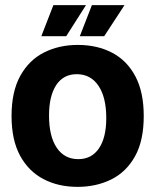

<svg xmlns="http://www.w3.org/2000/svg" viewBox="-20 -714 605 748"><path d="M282 14Q207 14 149 -16.5Q91 -47 58 -108Q25 -169 25 -262Q25 -357 59 -418.5Q93 -480 151.5 -509.5Q210 -539 283 -539Q359 -539 417 -508.5Q475 -478 507.5 -416.5Q540 -355 540 -262Q540 -166 506 -105Q472 -44 413.5 -15Q355 14 282 14ZM285 -94Q337 -94 365.5 -136Q394 -178 394 -254Q394 -335 363.5 -380Q333 -425 279 -425Q227 -425 199 -382.5Q171 -340 171 -264Q171 -183 201 -138.5Q231 -94 285 -94ZM238 -573H141L188 -694H315ZM386 -573H291L338 -694H465Z"/></svg>

Font: Bricolage Grotesque 48pt Bricolage Grotesque 48pt Regular
Style: Bold
Weight: 700
Designer: Mathieu Triay
Foundry: Atelier Triay
Version: Version 1.000; ttfautohint (v1.8.4.7-5d5b);gftools[0.9.32]